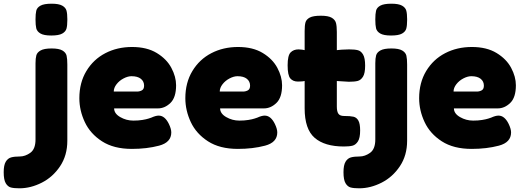

<svg xmlns="http://www.w3.org/2000/svg" viewBox="-152 -792 2834 1038"><path d="M40 -687Q40 -717 44 -734Q48 -751 67 -761.5Q86 -772 127 -772Q166 -772 184.5 -761.5Q203 -751 207.5 -734.5Q212 -718 212 -689V-683Q212 -654 207.5 -637.5Q203 -621 184.5 -610.5Q166 -600 125 -600Q85 -600 66.5 -611Q48 -622 44 -639Q40 -656 40 -687ZM212 -443V-31Q212 48 173 106.5Q134 165 74 195.5Q14 226 -47 226Q-77 226 -93.5 221.5Q-110 217 -121 198.5Q-132 180 -132 139Q-132 101 -121 82.5Q-110 64 -92 59Q-74 54 -45 54Q-16 54 12 34Q40 14 40 -38V-450Q40 -477 44.5 -493Q49 -509 68 -519.5Q87 -530 127 -530Q167 -530 185.5 -519Q204 -508 208 -491Q212 -474 212 -443Z M702 -206H465Q465 -178 498 -159Q531 -140 569 -140Q596 -140 617.5 -143.5Q639 -147 651 -151Q663 -155 666 -156Q690 -167 706 -167Q739 -167 761 -122Q774 -95 774 -76Q774 -22 708 -4.5Q642 13 561 13Q463 13 399.5 -28Q336 -69 306.5 -132Q277 -195 277 -261Q277 -345 315 -408Q353 -471 417.5 -504.5Q482 -538 562 -538Q642 -538 695.5 -505.5Q749 -473 774.5 -425Q800 -377 800 -331Q800 -265 769.5 -235.5Q739 -206 702 -206ZM627 -329Q627 -352 609.5 -366Q592 -380 559 -380Q539 -380 516 -368Q493 -356 478 -336.5Q463 -317 463 -297H589Q603 -297 615 -303.5Q627 -310 627 -329Z M1275 -206H1038Q1038 -178 1071 -159Q1104 -140 1142 -140Q1169 -140 1190.5 -143.5Q1212 -147 1224 -151Q1236 -155 1239 -156Q1263 -167 1279 -167Q1312 -167 1334 -122Q1347 -95 1347 -76Q1347 -22 1281 -4.5Q1215 13 1134 13Q1036 13 972.5 -28Q909 -69 879.5 -132Q850 -195 850 -261Q850 -345 888 -408Q926 -471 990.5 -504.5Q1055 -538 1135 -538Q1215 -538 1268.5 -505.5Q1322 -473 1347.5 -425Q1373 -377 1373 -331Q1373 -265 1342.5 -235.5Q1312 -206 1275 -206ZM1200 -329Q1200 -352 1182.5 -366Q1165 -380 1132 -380Q1112 -380 1089 -368Q1066 -356 1051 -336.5Q1036 -317 1036 -297H1162Q1176 -297 1188 -303.5Q1200 -310 1200 -329Z M1669 -216Q1669 -189 1677.5 -177Q1686 -165 1708 -165Q1742 -165 1759 -161Q1776 -157 1785.5 -140Q1795 -123 1795 -87Q1795 -46 1783 -27.5Q1771 -9 1754 -4.5Q1737 0 1707 0Q1603 0 1549 -47Q1495 -94 1495 -206V-354Q1492 -353 1482 -352Q1472 -351 1459 -351Q1432 -351 1417.5 -368Q1403 -385 1403 -439Q1403 -492 1419 -508.5Q1435 -525 1462 -525Q1470 -525 1481 -523.5Q1492 -522 1495 -521V-624Q1495 -655 1499.5 -671Q1504 -687 1522.5 -697Q1541 -707 1583 -707Q1623 -707 1641.5 -696Q1660 -685 1664.5 -667.5Q1669 -650 1669 -619V-521Q1676 -522 1695.5 -523.5Q1715 -525 1735 -525Q1766 -525 1783 -520.5Q1800 -516 1811 -497Q1822 -478 1822 -437Q1822 -396 1810.5 -377.5Q1799 -359 1782 -354.5Q1765 -350 1734 -350L1669 -354Z M1877 -687Q1877 -717 1881 -734Q1885 -751 1904 -761.5Q1923 -772 1964 -772Q2003 -772 2021.5 -761.5Q2040 -751 2044.5 -734.5Q2049 -718 2049 -689V-683Q2049 -654 2044.5 -637.5Q2040 -621 2021.5 -610.5Q2003 -600 1962 -600Q1922 -600 1903.5 -611Q1885 -622 1881 -639Q1877 -656 1877 -687ZM2049 -443V-31Q2049 48 2010 106.5Q1971 165 1911 195.5Q1851 226 1790 226Q1760 226 1743.5 221.5Q1727 217 1716 198.5Q1705 180 1705 139Q1705 101 1716 82.5Q1727 64 1745 59Q1763 54 1792 54Q1821 54 1849 34Q1877 14 1877 -38V-450Q1877 -477 1881.5 -493Q1886 -509 1905 -519.5Q1924 -530 1964 -530Q2004 -530 2022.5 -519Q2041 -508 2045 -491Q2049 -474 2049 -443Z M2539 -206H2302Q2302 -178 2335 -159Q2368 -140 2406 -140Q2433 -140 2454.5 -143.5Q2476 -147 2488 -151Q2500 -155 2503 -156Q2527 -167 2543 -167Q2576 -167 2598 -122Q2611 -95 2611 -76Q2611 -22 2545 -4.5Q2479 13 2398 13Q2300 13 2236.5 -28Q2173 -69 2143.5 -132Q2114 -195 2114 -261Q2114 -345 2152 -408Q2190 -471 2254.5 -504.5Q2319 -538 2399 -538Q2479 -538 2532.5 -505.5Q2586 -473 2611.5 -425Q2637 -377 2637 -331Q2637 -265 2606.5 -235.5Q2576 -206 2539 -206ZM2464 -329Q2464 -352 2446.5 -366Q2429 -380 2396 -380Q2376 -380 2353 -368Q2330 -356 2315 -336.5Q2300 -317 2300 -297H2426Q2440 -297 2452 -303.5Q2464 -310 2464 -329Z"/></svg>

Font: Fredoka One
Style: Regular
Weight: 400
Designer: Milena B. Brandão, Ben Nathan
Version: Version 2.000; ttfautohint (v1.5.33-1714) -l 8 -r 50 -G 200 